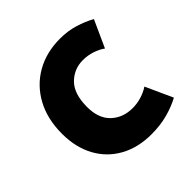

<svg xmlns="http://www.w3.org/2000/svg" viewBox="-150 -661 796 796"><g transform="rotate(-45 248.5 -262.5)"><path d="M38 -252Q38 -339 73 -403Q108 -467 169.5 -502Q231 -537 311 -537Q357 -537 396 -525Q435 -513 468 -495L414 -376Q395 -390 369 -398.5Q343 -407 315 -407Q263 -407 226.5 -370.5Q190 -334 190 -257Q190 -190 227 -155Q264 -120 321 -120Q347 -120 373 -128Q399 -136 418 -149L472 -30Q439 -12 395.5 0Q352 12 299 12Q221 12 162 -20.5Q103 -53 70.5 -112.5Q38 -172 38 -252Z"/></g></svg>

Font: Radio Canada
Style: Bold
Weight: 700
Designer: Charles Daoud, Etienne Aubert Bonn, Alexandre Saumier Demers, Jacques Le Bailly
Foundry: Radio-Canada
Version: Version 2.104; ttfautohint (v1.8.4.7-5d5b);gftools[0.9.28.de